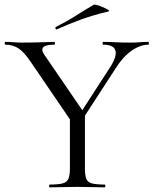

<svg xmlns="http://www.w3.org/2000/svg" viewBox="-24 -805 659 825"><path d="M301.2 -287.6 450.6 -518.2Q479.6 -564.6 471.7 -588.8Q463.8 -613 419.2 -613Q417 -613 417 -619Q417 -625 419.2 -625Q446.4 -625 471.2 -623.5Q496 -622 535.8 -622Q560.8 -622 576.3 -623.5Q591.8 -625 613.8 -625Q615.8 -625 615.8 -619Q615.8 -613 613.8 -613Q589.8 -613 565 -601.1Q540.2 -589.2 517.4 -567.2Q494.6 -545.2 474.6 -514L318.2 -273ZM290.4 -271.6 110.4 -535.6Q81.6 -579.2 56.9 -596.1Q32.2 -613 -0.6 -613Q-3.6 -613 -3.6 -619Q-3.6 -625 -0.6 -625Q16 -625 34.8 -623.5Q53.6 -622 70.2 -622Q97.4 -622 122.6 -622.5Q147.8 -623 170.3 -624Q192.8 -625 210 -625Q212 -625 212 -619Q212 -613 210 -613Q171.4 -613 161.5 -601.8Q151.6 -590.6 168 -567.6L339.2 -317.4ZM276.4 -310 341 -319V-81Q341 -52 346.8 -37Q352.6 -22 370.8 -17Q389 -12 425.6 -12Q428.6 -12 428.6 -6Q428.6 0 425.6 0Q402 0 372.5 -1Q343 -2 308.2 -2Q274.6 -2 244 -1Q213.4 0 189.8 0Q187 0 187 -6Q187 -12 189.8 -12Q226.4 -12 245.1 -17Q263.8 -22 270.1 -37Q276.4 -52 276.4 -81ZM220.6 -679Q216.6 -677 214.6 -682.5Q212.6 -688 215.6 -689Q262.8 -712.6 301.2 -737.2Q339.6 -761.8 378.4 -784.2Q381.6 -786.6 394.3 -782.9Q407 -779.2 420.5 -773.2Q434 -767.2 441.3 -762.2Q448.6 -757.2 442.6 -756Q375.6 -740 323.6 -721Q271.6 -702 220.6 -679Z"/></svg>

Font: Cormorant Garamond Light
Style: Regular
Weight: 300
Designer: Christian Thalmann (Catharsis Fonts)
Foundry: Catharsis Fonts
Version: Version 4.001